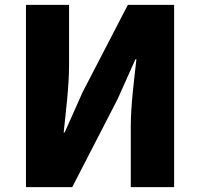

<svg xmlns="http://www.w3.org/2000/svg" viewBox="-20 -764 817 784"><path d="M86 0H275L460 -359L533 -522H537C528 -439 514 -337 514 -247V0H691V-744H502L317 -387L244 -223H240C248 -302 262 -409 262 -498V-744H86Z"/></svg>

Font: Noto Sans Korean Black
Style: Bold
Weight: 900
Designer: Ryoko NISHIZUKA (kana & ideographs); Paul D. Hunt (Latin, Greek & Cyrillic); Wenlong ZHANG (bopomofo); Sandoll Communica
Foundry: Adobe Systems Incorporated
Version: Version 1.000;PS 1;hotconv 1.0.78;makeotf.lib2.5.61930